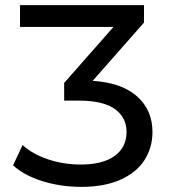

<svg xmlns="http://www.w3.org/2000/svg" viewBox="-20 -720 663 748"><path d="M574 -206Q574 -145 543 -96.5Q512 -48 449.5 -20Q387 8 297 8Q216 8 144.5 -14.5Q73 -37 31 -76L68 -155Q106 -120 166.5 -99.5Q227 -79 295 -79Q380 -79 426.5 -112.5Q473 -146 473 -206Q473 -263 427 -295.5Q381 -328 288 -328H230V-397L422 -615H58V-700H541V-632L341 -405Q454 -398 514 -344.5Q574 -291 574 -206Z"/></svg>

Font: CMG Sans Medium
Style: Regular
Weight: 500
Designer: Julieta Ulanovsky
Foundry: Julieta Ulanovsky
Version: Version 7.200